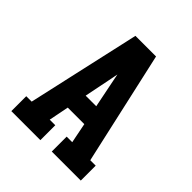

<svg xmlns="http://www.w3.org/2000/svg" viewBox="-200 -868 1001 1001"><g transform="rotate(45 300.0 -367.5)"><path d="M44 0V-110H84L224 -735H376L516 -110H556V0H342V-110H383L361 -221H239L217 -110H258V0ZM261 -331H339L307 -490Q305 -499 303.5 -508Q302 -517 300 -526Q298 -517 296.5 -508Q295 -499 293 -490Z"/></g></svg>

Font: Iosevka Etoile Extrabold
Style: Regular
Weight: 800
Designer: Belleve Invis
Foundry: Belleve Invis
Version: Version 22.1.2; ttfautohint (v1.8.4)